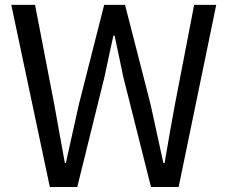

<svg xmlns="http://www.w3.org/2000/svg" viewBox="-20 -753 918 773"><path d="M180.7 0 25.4 -733.4H121.1L198.2 -334Q205.1 -294.9 219.7 -214.8Q234.4 -135.7 241.2 -96.7H245.1Q246.1 -99.6 297.9 -334L399.4 -733.4H483.4L585.9 -334Q618.2 -188.5 637.7 -96.7H642.6Q650.4 -143.6 667 -237.3Q678.7 -301.8 684.6 -334L761.7 -733.4H850.6L699.2 0H587.9L476.6 -442.4Q475.6 -445.3 441.4 -609.4H436.5Q431.6 -585 420.9 -538.1Q407.2 -474.6 400.4 -442.4L291 0Z"/></svg>

Font: Taipei Sans TC Beta
Style: Regular
Weight: 400
Designer: JT Foundry
Foundry: JT Foundry
Version: Version 1.000